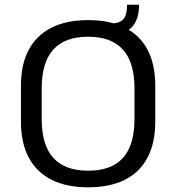

<svg xmlns="http://www.w3.org/2000/svg" viewBox="-20 -794 754 822"><path d="M357.2 7.9Q264.8 7.9 200.8 -24.3Q136.8 -56.5 103.2 -119.3Q69.7 -182.1 69.7 -272.7V-427.3Q69.7 -518.7 103.2 -581.1Q136.8 -643.5 200.8 -675.7Q264.8 -707.9 357.2 -707.9Q450.4 -707.9 514.5 -675.7Q578.6 -643.5 611.6 -581.1Q644.7 -518.7 644.7 -427.3V-272.7Q644.7 -182.1 611.6 -119.3Q578.6 -56.5 514.5 -24.3Q450.4 7.9 357.2 7.9ZM357.2 -63.2Q457.3 -63.2 506.6 -118.2Q555.8 -173.1 555.8 -285V-415Q555.8 -526.9 506.2 -581.8Q456.5 -636.8 357.2 -636.8Q257.9 -636.8 208.2 -581.8Q158.5 -526.9 158.5 -415V-285Q158.5 -173.1 208.2 -118.2Q257.9 -63.2 357.2 -63.2ZM447.5 -692.9Q489 -692.9 506.5 -710Q524 -727.1 524 -773.7H575.3Q575.3 -644.2 447.5 -644.2Z"/></svg>

Font: Pathway Extreme 8pt Thin
Style: Regular
Weight: 100
Designer: Eduardo Rodriguez Tunni
Foundry: Eduardo Rodriguez Tunni
Version: Version 1.000